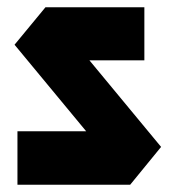

<svg xmlns="http://www.w3.org/2000/svg" viewBox="-20 -752 482 528"><path d="M105 -732H377V-586H226L423 -348L338 -244H235H28V-391H217L20 -629Z"/></svg>

Font: PatchSans
Style: PatchSans
Weight: 400
Version: Version 1.0